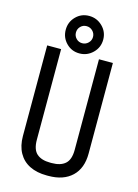

<svg xmlns="http://www.w3.org/2000/svg" viewBox="-125 -895 701 976"><g transform="rotate(15 225.0 -407.5)"><path d="M150.9 -658.7Q122.6 -687.5 122.6 -728.5Q122.6 -769.5 150.9 -798.3Q179.2 -827.1 220.2 -827.1Q261.2 -827.1 290.5 -798.3Q319.8 -769.5 319.8 -728.5Q319.8 -687.5 290.5 -658.7Q261.2 -629.9 220.2 -629.9Q179.2 -629.9 150.9 -658.7ZM189.2 -760.3Q176.3 -747.1 176.3 -728.5Q176.3 -710 189.2 -696.8Q202.1 -683.6 220.7 -683.6Q239.3 -683.6 252.7 -696.8Q266.1 -710 266.1 -728.5Q266.1 -747.1 252.7 -760.3Q239.3 -773.4 220.7 -773.4Q202.1 -773.4 189.2 -760.3ZM125.5 -150.4Q125.5 -98.6 150.1 -76.9Q174.8 -55.2 220.7 -55.2H229.5Q275.4 -55.2 300 -76.9Q324.7 -98.6 324.7 -150.4V-627H397.9V-150.4Q397.9 -72.8 353.3 -30.3Q308.6 12.2 229.5 12.2H220.7Q168.5 12.2 130.6 -6.6Q92.8 -25.4 72.5 -62Q52.2 -98.6 52.2 -150.4V-627H125.5Z"/></g></svg>

Font: Anka/Coder Narrow
Style: Regular
Weight: 400
Width: 3
Monospace: yes
Version: Version 001.100